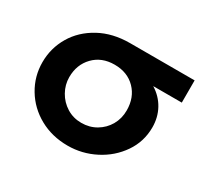

<svg xmlns="http://www.w3.org/2000/svg" viewBox="-114 -669 887 838"><g transform="rotate(30 329.5 -250.0)"><path d="M590 -242Q590 -170 550 -112Q510 -54 445.5 -21Q381 12 309 12Q230 12 167 -23Q104 -58 68 -118Q32 -178 32 -249Q32 -320 67.5 -380Q103 -440 169 -476Q235 -512 322 -512H647V-400H503Q545 -374 567.5 -333Q590 -292 590 -242ZM456 -250Q456 -315 416 -356Q376 -397 311 -397Q246 -397 206 -355.5Q166 -314 166 -251Q166 -213 185 -179Q204 -145 237 -124.5Q270 -104 311 -104Q352 -104 385 -123.5Q418 -143 437 -176Q456 -209 456 -250Z"/></g></svg>

Font: Geom SemiBold
Style: Bold
Weight: 600
Version: Version 1.102